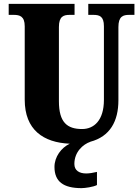

<svg xmlns="http://www.w3.org/2000/svg" viewBox="-20 -734 716 994"><path d="M402 240C420 240 463 234 482 224V156C461 161 442 164 426 164C391 164 365 149 365 115C365 52 410 13 448 0H447C550 -27 593 -107 593 -215V-594C593 -650 618 -657 649 -657H676V-714H437V-657H463C495 -657 518 -650 518 -598V-217C518 -110 466 -66 405 -66C328 -66 285 -100 285 -210V-594C285 -650 310 -657 341 -657H366V-714H25V-657H51C82 -657 108 -650 108 -598V-218C108 -62 204 4 341 10C297 31 262 78 262 130C262 206 308 240 402 240Z"/></svg>

Font: Noto Serif Ethiopic Condensed Black
Style: Regular
Weight: 900
Width: 3
Designer: Monotype Design Team
Foundry: Monotype Imaging Inc.
Version: Version 2.102